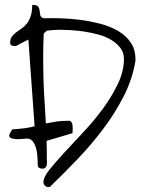

<svg xmlns="http://www.w3.org/2000/svg" viewBox="-20 -762 595 783"><path d="M17.6 -209Q17.6 -212.9 22.9 -222.7Q28.3 -232.4 30.3 -234.4Q60.5 -236.3 82 -239.3Q103.5 -242.2 121.1 -247.1L95.7 -600.6Q92.8 -598.6 85.4 -595.2Q78.1 -591.8 70.3 -587.9Q62.5 -584 55.2 -579.6Q47.9 -575.2 45.9 -575.2Q44.9 -575.2 42.5 -574.7Q40 -574.2 39.1 -574.2Q34.2 -574.2 27.8 -576.7Q21.5 -579.1 21.5 -587.9Q21.5 -602.5 27.8 -611.8Q34.2 -621.1 44.4 -628.9Q54.7 -636.7 66.4 -644.5Q78.1 -652.3 88.4 -664.6Q98.6 -676.8 105 -695.3Q111.3 -713.9 111.3 -742.2Q130.9 -742.2 135.7 -735.4Q140.6 -728.5 141.6 -719.2Q142.6 -710 144 -700.7Q145.5 -691.4 158.2 -687.5Q185.5 -688.5 224.1 -687.5Q262.7 -686.5 305.2 -681.2Q347.7 -675.8 389.2 -665Q430.7 -654.3 463.4 -634.8Q496.1 -615.2 515.1 -585.4Q534.2 -555.7 532.2 -512.7Q519.5 -437.5 483.9 -368.2Q448.2 -298.8 399.9 -234.9Q351.6 -170.9 295.4 -112.3Q239.3 -53.7 183.6 0Q182.6 0 180.7 0.5Q178.7 1 177.7 1Q168.9 1 163.1 -4.9Q157.2 -10.7 157.2 -19.5Q157.2 -39.1 181.6 -69.8Q206.1 -100.6 242.2 -139.6Q278.3 -178.7 321.3 -224.6Q364.3 -270.5 400.4 -319.8Q436.5 -369.1 460.9 -420.4Q485.4 -471.7 485.4 -521.5Q485.4 -547.9 470.7 -566.9Q456.1 -585.9 433.1 -599.6Q410.2 -613.3 381.3 -621.1Q352.5 -628.9 323.2 -633.3Q293.9 -637.7 267.6 -639.2Q241.2 -640.6 222.7 -640.6Q217.8 -640.6 210 -640.1Q202.1 -639.6 193.8 -639.2Q185.5 -638.7 178.7 -637.7Q171.9 -636.7 170.9 -636.7L158.2 -625Q158.2 -623 157.7 -608.4Q157.2 -593.8 156.7 -575.2Q156.2 -556.6 156.2 -537.1V-506.8Q156.2 -443.4 159.7 -381.8Q163.1 -320.3 167 -258.8Q186.5 -262.7 208.5 -266.1Q230.5 -269.5 262.7 -269.5Q267.6 -269.5 271 -264.6Q274.4 -259.8 275.4 -253.9Q276.4 -248 276.4 -241.2V-234.4Q276.4 -231.4 275.9 -225.6Q275.4 -219.7 275.4 -218.8L169.9 -187.5Q170.9 -169.9 170.9 -151.4Q170.9 -132.8 170.9 -115.2Q170.9 -109.4 171.4 -102.5Q171.9 -95.7 170.9 -89.4Q169.9 -83 165.5 -78.6Q161.1 -74.2 152.3 -74.2Q146.5 -74.2 140.6 -77.1Q134.8 -80.1 133.8 -86.9Q133.8 -136.7 126.5 -159.7Q119.1 -182.6 108.9 -190.4Q98.6 -198.2 86.4 -196.8Q74.2 -195.3 64.5 -195.3L56.6 -194.3Q48.8 -194.3 40 -195.3Q31.2 -196.3 24.4 -199.2Q17.6 -202.1 17.6 -209Z"/></svg>

Font: Shadows Into Light
Style: Regular
Weight: 400
Designer: Kimberly Geswein
Foundry: Kimberly Geswein
Version: Version 001.000